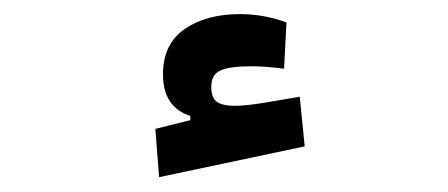

<svg xmlns="http://www.w3.org/2000/svg" viewBox="-20 -800 626 268"><path d="M202.1 -552.7 196.8 -620.1 245.6 -632.3V-638.2Q207.5 -650.4 207.5 -696.3Q207.5 -738.3 237.5 -759.3Q267.6 -780.3 314.9 -780.3Q333.5 -780.3 350.6 -776.9Q367.7 -773.4 379.9 -768.6L376.5 -704.1Q350.1 -707.5 330.6 -707.5Q300.8 -707.5 287.8 -701.7Q274.9 -695.8 274.9 -678.7Q274.9 -663.1 283 -657.7Q291 -652.3 307.6 -652.3Q322.8 -652.3 349.6 -656.7Q376.5 -661.1 398.4 -665L405.3 -595.7Z"/></svg>

Font: Cascadia Code SemiBold
Style: Regular
Weight: 600
Monospace: yes
Designer: Aaron Bell
Foundry: Saja Typeworks
Version: Version 2404.023; ttfautohint (v1.8.4)